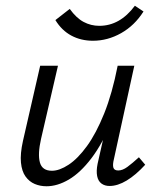

<svg xmlns="http://www.w3.org/2000/svg" viewBox="-20 -643 550 669"><path d="M142 6Q120 6 101 -2Q82 -10 69 -28Q56 -46 53 -76.5Q50 -107 60 -152L120 -414H182L123 -159Q111 -106 119 -77Q127 -48 161 -48Q187 -48 219 -69Q251 -90 283 -134Q315 -178 343 -247.5Q371 -317 390 -414H427Q403 -302 370 -222Q337 -142 298.5 -91.5Q260 -41 220 -17.5Q180 6 142 6ZM362 5Q345 5 333.5 -3.5Q322 -12 318.5 -29.5Q315 -47 320 -72L397 -414H448L377 -89Q372 -69 375 -59Q378 -49 392 -49Q407 -49 424 -61.5Q441 -74 464 -95L486 -69Q453 -33 421.5 -14Q390 5 362 5ZM304 -501Q262 -501 228.5 -519Q195 -537 173 -573L223 -612Q246 -580 271.5 -566.5Q297 -553 326 -553Q362 -553 393 -570.5Q424 -588 450 -623L480 -603Q449 -554 402 -527.5Q355 -501 304 -501Z"/></svg>

Font: Ysabeau Office
Style: Italic
Weight: 400
Italic angle: -12°
Designer: Christian Thalmann (Catharsis Fonts)
Version: Version 2.001;gftools[0.9.30]; featfreeze: tnum,lnum,ss02